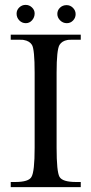

<svg xmlns="http://www.w3.org/2000/svg" viewBox="-20 -767 371 787"><path d="M85 -747Q100 -747 111 -736.5Q122 -726 122 -712Q122 -696 111.5 -684Q101 -672 86 -672Q70 -672 59 -683.5Q48 -695 48 -711Q48 -726 59 -736.5Q70 -747 85 -747ZM253 -746Q268 -746 279 -735Q290 -724 290 -709Q290 -694 279.5 -683Q269 -672 254 -672Q238 -672 226.5 -683.5Q215 -695 215 -710Q215 -725 226 -735.5Q237 -746 253 -746ZM24 -625H311V-604H270Q260 -604 256 -603Q234 -599 224 -583Q212 -563 212 -469V-162Q212 -63 224 -42Q236 -21 292 -21H311V0H24V-21H42Q98 -21 109 -42Q122 -63 122 -162V-469Q122 -565 111 -583Q101 -599 78 -603Q75 -604 64 -604H24Z"/></svg>

Font: New Athena Unicode
Style: Regular
Weight: 400
Designer: J. Rusten 1997; rev. by R. Hancock 2001, 2002, rev. by D. Mastronarde 2002-2021
Foundry: GreekKeys New Athena Unicode
Version: Version 5.008